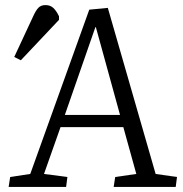

<svg xmlns="http://www.w3.org/2000/svg" viewBox="-20 -735 720 755"><path d="M404 -704 592 -51 676 -39 671 0H427L433 -39L516 -51L465 -235H218L153 -51L245 -39L240 0H14L20 -39L99 -51L331 -697ZM235 -283H452L357 -628H355ZM62 -498 36 -511 111 -672Q121 -694 131 -704.5Q141 -715 159 -715Q178 -715 190 -703.5Q202 -692 212 -671V-657Z"/></svg>

Font: Literata 12pt Light
Style: Italic
Weight: 300
Italic angle: -2°
Designer: Latin by Veronika Burian and Jose Scaglione. Greek by Irene Vlachou. Cyrillic by Vera Evstafieva
Foundry: TypeTogether
Version: Version 3.002